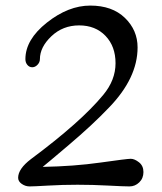

<svg xmlns="http://www.w3.org/2000/svg" viewBox="-20 -662 579 688"><path d="M45 -25Q45 -57 91 -92Q270 -225 350 -322Q394 -375 394 -435.5Q394 -496 358 -533.5Q322 -571 263.5 -571Q205 -571 164 -532Q123 -493 123 -450Q123 -439 114.5 -430Q106 -421 95.5 -421Q85 -421 78 -429.5Q71 -438 71 -450Q71 -520 148 -581Q225 -642 303.5 -642Q382 -642 427.5 -598Q473 -554 473 -492Q473 -382 370 -276Q312 -215 226.5 -142.5Q141 -70 133 -64Q245 -66 340 -79.5Q435 -93 448.5 -93Q462 -93 478 -80.5Q494 -68 494 -45.5Q494 -23 479 -8.5Q464 6 444 6Q424 6 368 3Q312 0 258 0Q204 0 152.5 3Q101 6 86 6Q71 6 58 -3Q45 -12 45 -25Z"/></svg>

Font: Macondo
Style: Regular
Weight: 400
Version: Version 2.001